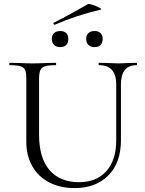

<svg xmlns="http://www.w3.org/2000/svg" viewBox="-20 -945 738 978"><path d="M485 -613Q482 -613 482 -619Q482 -625 485 -625L528 -624Q564 -622 585 -622Q602 -622 634 -624L676 -625Q678 -625 678 -619Q678 -613 676 -613Q596 -613 596 -515V-231Q596 -116 532 -51.5Q468 13 360 13Q286 13 230.5 -16Q175 -45 144.5 -98.5Q114 -152 114 -224V-544Q114 -574 108 -588Q102 -602 84.5 -607.5Q67 -613 29 -613Q27 -613 27 -619Q27 -625 29 -625L78 -624Q120 -622 146 -622Q173 -622 217 -624L263 -625Q266 -625 266 -619Q266 -613 263 -613Q226 -613 208.5 -607Q191 -601 185 -586.5Q179 -572 179 -542V-259Q179 -141 232 -79Q285 -17 382 -17Q472 -17 522 -73.5Q572 -130 572 -230V-515Q572 -613 485 -613ZM258 -819Q254 -819 252.5 -824Q251 -829 255 -830Q287 -845 366 -889Q419 -919 428 -924Q432 -927 451.5 -920.5Q471 -914 485.5 -906Q500 -898 493 -896Q369 -867 259 -819ZM244 -747Q244 -766 255.5 -776.5Q267 -787 287 -787Q306 -787 317 -776.5Q328 -766 328 -747Q328 -727 317.5 -716Q307 -705 287 -705Q267 -705 255.5 -716Q244 -727 244 -747ZM419 -747Q419 -766 430.5 -776.5Q442 -787 462 -787Q481 -787 492 -776.5Q503 -766 503 -747Q503 -727 492.5 -716Q482 -705 462 -705Q442 -705 430.5 -716Q419 -727 419 -747Z"/></svg>

Font: Cormorant Unicase
Style: Regular
Weight: 400
Designer: Christian Thalmann (Catharsis Fonts)
Foundry: Catharsis Fonts
Version: Version 4.000